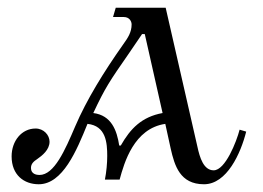

<svg xmlns="http://www.w3.org/2000/svg" viewBox="-20 -464 680 496"><path d="M10 -60C10 -12 42 12 80 12C142 12 178 -75 206 -144C254 -139 257 -95 257 -61C257 -43 255 -20 251 0H289C301 -44 326 -132 407 -144L421 -80C431 -36 445 12 507 12C566 12 602 -68 616 -124L599 -129C591 -98 562 -24 532 -24C506 -24 496 -57 490 -85L408 -444H279L272 -420H300C315 -420 320 -408 320 -401C320 -381 311 -367 298 -349C248 -278 204 -207 174 -137C148 -76 120 -12 82 -12C75 -12 60 -14 60 -30C60 -41 67 -47 76 -53C89 -62 108 -77 108 -98C108 -115 93 -132 72 -132C36 -132 10 -100 10 -60ZM221 -172C252 -238 263 -254 313 -326L347 -376H354L400 -172C346 -162 317 -132 292 -88H288C282 -127 268 -166 221 -172Z"/></svg>

Font: Old Standard
Style: Italic
Weight: 400
Italic angle: -15.2°
Designer: Alexey Kryukov <alexios@thessalonica.org.ru>
Version: Version 2.0